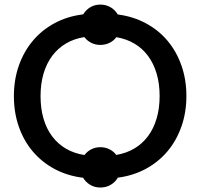

<svg xmlns="http://www.w3.org/2000/svg" viewBox="-20 -789 894 857"><path d="M42 -360C42 -311 49.3 -265.5 64 -223.5C78.7 -181.5 99.5 -144.6 126.5 -112.8C153.5 -80.9 186 -54.8 224 -34.5C262 -14.2 304.3 -1.2 351 4.5C358.7 17.5 369.2 28 382.5 36C395.8 44 411 48 428 48C445 48 460.3 44 474 36C487.7 28 498.3 17.3 506 4C552 -2 593.8 -15.2 631.5 -35.7C669.2 -56.2 701.3 -82.4 728 -114.2C754.7 -146.1 775.3 -182.9 790 -224.8C804.7 -266.6 812 -311.8 812 -360.5C812 -409.2 804.7 -454.4 790 -496.2C775.3 -538.1 754.7 -574.9 728 -606.8C701.3 -638.6 669.1 -664.7 631.2 -685C593.4 -705.3 551.5 -718.5 505.5 -724.5C497.8 -737.8 487.2 -748.5 473.7 -756.5C460.2 -764.5 445 -768.5 428 -768.5C411 -768.5 395.9 -764.5 382.7 -756.5C369.6 -748.5 359.2 -738 351.5 -725C304.8 -719.3 262.5 -706.3 224.5 -686C186.5 -665.7 154 -639.5 127 -607.5C100 -575.5 79.1 -538.5 64.2 -496.5C49.4 -454.5 42 -409 42 -360ZM161 -360C161 -397 165.5 -430.7 174.5 -461C183.5 -491.3 196.5 -517.8 213.5 -540.3C230.5 -562.8 251.1 -581.1 275.2 -595.3C299.4 -609.4 326.5 -618.8 356.5 -623.5C364.5 -612.8 374.7 -604.3 387 -598C399.3 -591.7 413 -588.5 428 -588.5C443 -588.5 456.7 -591.6 469 -597.8C481.3 -603.9 491.5 -612.3 499.5 -623C529.2 -618 555.9 -608.5 579.7 -594.5C603.6 -580.5 623.8 -562.2 640.5 -539.8C657.2 -517.2 670 -491 679 -461C688 -431 692.5 -397.5 692.5 -360.5C692.5 -323.5 688 -289.9 679 -259.8C670 -229.6 657.2 -203.3 640.5 -181C623.8 -158.7 603.6 -140.4 579.7 -126.2C555.9 -112.1 529 -102.5 499 -97.5C491 -108.2 480.8 -116.6 468.5 -122.7C456.2 -128.9 442.7 -132 428 -132C413 -132 399.4 -128.8 387.2 -122.5C375.1 -116.2 365 -107.7 357 -97C326.7 -101.7 299.4 -111 275.2 -125C251.1 -139 230.5 -157.2 213.5 -179.5C196.5 -201.8 183.5 -228.2 174.5 -258.5C165.5 -288.8 161 -322.7 161 -360Z"/></svg>

Font: Lato Semibold
Style: Regular
Weight: 600
Designer: Lukasz Dziedzic
Foundry: tyPoland Lukasz Dziedzic
Version: Version 2.006; 2014-01-15